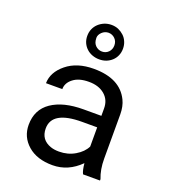

<svg xmlns="http://www.w3.org/2000/svg" viewBox="-143 -890 887 1004"><g transform="rotate(20 300.0 -388.5)"><path d="M333.5 -256.3Q166.5 -256.3 166.5 -159.2Q166.5 -96.2 226.1 -75.7Q246.1 -68.8 272.5 -68.8Q321.8 -68.8 361.3 -92.3Q400.9 -115.7 417.5 -149.4V-256.3ZM418.9 -57.6Q351.6 9.8 264.6 9.8Q177.7 9.8 127 -34.7Q76.2 -79.1 76.2 -146.5Q76.2 -231.4 141.1 -275.9Q206.1 -320.3 318.8 -320.3H417.5V-361.8Q417.5 -409.2 383.8 -437.5Q350.1 -465.8 295.4 -465.3Q240.7 -465.3 209.5 -440.9Q177.7 -416.5 177.7 -381.8H86.9Q87.9 -443.4 146 -490.7Q204.1 -538.1 297.4 -538.1Q443.4 -538.1 491.7 -438.5Q507.8 -405.3 507.8 -360.8V-115.2Q507.8 -54.2 526.4 -7.8V0H432.1Q422.4 -18.6 418.9 -57.6ZM253.4 -694.8Q253.9 -677.7 257.8 -668.5Q261.7 -659.2 268.6 -652.3Q275.4 -645.5 285.2 -641.1Q294.4 -637.2 305.2 -637.2Q326.2 -637.2 340.8 -651.9Q355.5 -667 355.5 -689.5Q355.5 -711.9 340.8 -726.6Q326.2 -741.2 305.2 -741.7Q283.7 -741.2 268.6 -726.6Q253.4 -711.9 253.4 -694.8ZM205.1 -688.5Q205.1 -710 212.9 -727.5Q220.7 -745.1 234.4 -757.8Q248 -770.5 266.6 -778.3Q285.2 -785.6 305.2 -785.6Q326.2 -785.6 343.8 -778.3Q361.3 -770.5 375 -757.8Q388.7 -745.1 396 -727.5Q403.8 -710 403.8 -688.5Q403.8 -667.5 396 -649.9Q388.7 -632.8 375 -620.1Q361.3 -607.4 343.8 -600.6Q326.2 -593.8 305.2 -593.8Q285.2 -593.8 266.6 -600.6Q248 -607.4 234.4 -620.1Q220.7 -632.8 212.9 -649.9Q205.1 -667.5 205.1 -688.5Z"/></g></svg>

Font: RobotoMono-Regular
Style: Regular
Weight: 400
Designer: Google
Version: Version 2.000985; 2015; ttfautohint (v1.3)